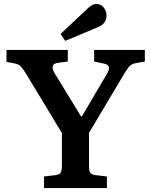

<svg xmlns="http://www.w3.org/2000/svg" viewBox="-20 -957 769 977"><path d="M204 0V-59L264 -66Q283 -69 289 -79Q295 -89 295 -118V-280L112 -583Q98 -605 86.5 -618Q75 -631 51 -635L13 -642V-703H325V-644L273 -637Q253 -634 248.5 -621.5Q244 -609 257 -586L392 -365H397L524 -581Q538 -604 534 -617Q530 -630 506 -634L459 -644V-703H717V-644L668 -635Q651 -632 640 -621Q629 -610 611 -580L433 -281V-114Q433 -88 439 -78.5Q445 -69 465 -66L524 -59V0ZM312 -749 288 -784 425 -913Q439 -926 449 -931.5Q459 -937 469 -937Q494 -937 508 -918.5Q522 -900 522 -878Q522 -857 510.5 -841.5Q499 -826 474 -817Z"/></svg>

Font: Literata 18pt SemiBold
Style: Regular
Weight: 600
Designer: Latin by Veronika Burian and Jose Scaglione. Greek by Irene Vlachou. Cyrillic by Vera Evstafieva.
Foundry: TypeTogether
Version: Version 3.103;gftools[0.9.29]